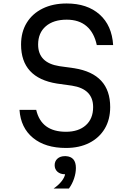

<svg xmlns="http://www.w3.org/2000/svg" viewBox="-20 -835 740 1103"><path d="M188 -204Q217 -78 359 -78Q431 -78 473 -115.5Q515 -153 515 -220Q515 -324 393 -343L307 -355Q101 -388 101 -579Q101 -651 133.5 -704Q166 -757 225 -786Q284 -815 363 -815Q481 -815 552 -752Q623 -689 630 -576H536Q521 -647 477.5 -684.5Q434 -722 363 -722Q287 -722 243 -684Q199 -646 199 -579Q199 -474 321 -455L407 -443Q613 -410 613 -220Q613 -148 581.5 -95.5Q550 -43 493 -14Q436 15 359 15Q240 15 169.5 -43Q99 -101 92 -204ZM288 248Q317 228 334 206Q351 184 354 166H353Q326 166 310 151.5Q294 137 294 114Q294 91 310 76.5Q326 62 353 62Q354 62 355 62Q356 62 358 62Q416 65 416 130Q416 159 405.5 190.5Q395 222 376 248Z"/></svg>

Font: Martian Mono Light
Style: Regular
Weight: 300
Monospace: yes
Designer: Roman Shamin
Foundry: Evil Martians
Version: Version 1.000; ttfautohint (v1.8.4.7-5d5b)